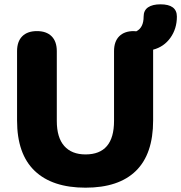

<svg xmlns="http://www.w3.org/2000/svg" viewBox="-20 -858 839 889"><path d="M376 11Q222 11 140.5 -67Q59 -145 59 -300V-621Q59 -666 83 -690Q107 -714 151 -714Q195 -714 219 -690Q243 -666 243 -621V-298Q243 -221 277.5 -182Q312 -143 376 -143Q508 -143 508 -298V-621Q508 -666 532 -690Q556 -714 599 -714L611 -713Q645 -730 645 -781Q645 -810 665.5 -824Q686 -838 723 -838Q799 -838 799 -781Q799 -725 769 -683Q739 -641 689 -628V-621V-300Q689 -145 609.5 -67Q530 11 376 11Z"/></svg>

Font: Chiron GoRound TC H
Style: Regular
Weight: 900
Designer: Ryoko NISHIZUKA 西塚涼子 (kana, bopomofo & ideographs); Paul D. Hunt (Latin, Greek & Cyrillic); Sandoll Communications 산돌커뮤니
Foundry: Adobe
Version: Version 1.000;hotconv 1.1.1;makeotfexe 2.6.0